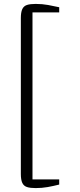

<svg xmlns="http://www.w3.org/2000/svg" viewBox="-20 -824 410 981"><path d="M162 137Q134 137 117.5 131.5Q101 126 93.8 110.2Q86.5 94.5 86.5 64.5V-731.5Q86.5 -761.5 93.8 -777.2Q101 -793 117.5 -798.5Q134 -804 162 -804Q196 -804 225.8 -798.5Q255.5 -793 282.5 -787V-760.5H146V92.5H282.5V119Q253 126.5 223.5 131.8Q194 137 162 137Z"/></svg>

Font: Merriweather 96pt Light
Style: Regular
Weight: 300
Version: Version 2.100